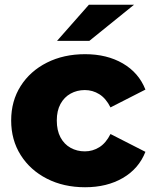

<svg xmlns="http://www.w3.org/2000/svg" viewBox="-20 -779 643 808"><path d="M338 9Q248 9 177.5 -27Q107 -63 67 -126.5Q27 -190 27 -272Q27 -354 67 -417Q107 -480 177.5 -515.5Q248 -551 338 -551Q430 -551 497 -512Q564 -473 592 -402L445 -327Q426 -365 398 -382.5Q370 -400 337 -400Q304 -400 277 -385Q250 -370 234.5 -341.5Q219 -313 219 -272Q219 -230 234.5 -201Q250 -172 277 -157Q304 -142 337 -142Q370 -142 398 -159.5Q426 -177 445 -215L592 -140Q564 -69 497 -30Q430 9 338 9ZM220 -607 354 -759H544L356 -607Z"/></svg>

Font: MOST Montserrat ExtraBold
Style: Regular
Weight: 800
Designer: Julieta Ulanovsky
Foundry: Julieta Ulanovsky
Version: Version 8.000;March 11, 2024;FontCreator 15.0.0.2926 64-bit